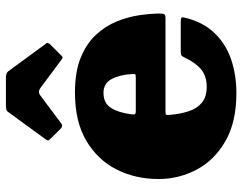

<svg xmlns="http://www.w3.org/2000/svg" viewBox="-107 -713 840 666"><g transform="rotate(-90 313.0 -380.0)"><path d="M25 -250Q25 -330 58.2 -395.8Q91.5 -461.5 158 -500.8Q224.5 -540 325 -540Q397 -540 446 -520Q495 -500 525.2 -467.2Q555.5 -434.5 571.5 -395.2Q587.5 -356 593.2 -316.8Q599 -277.5 599 -245Q599 -233.5 596.2 -229.8Q593.5 -226 582 -226H259Q248.5 -226 247.8 -223.2Q247 -220.5 247.5 -211Q250.5 -175.5 259.8 -146.5Q269 -117.5 289.2 -100.2Q309.5 -83 345 -83Q382 -83 405.5 -102.5Q429 -122 447 -161Q449.5 -166.5 452.8 -169.8Q456 -173 465 -173H571Q581.5 -173 584.2 -170.8Q587 -168.5 585 -160Q570 -96.5 532.2 -56.8Q494.5 -17 440.5 1.5Q386.5 20 323 20Q222.5 20 156.2 -18.2Q90 -56.5 57.5 -118.2Q25 -180 25 -250ZM263 -329H376Q386.5 -329 388.2 -330.8Q390 -332.5 389 -342.5Q387 -384 372 -412.5Q357 -441 324 -441Q288 -441 271.8 -415Q255.5 -389 250 -347.5Q248.5 -336.5 249.2 -332.8Q250 -329 263 -329ZM199 -590 164.5 -625Q159 -630.5 158.8 -633Q158.5 -635.5 163 -642L257 -771Q261 -777 266.8 -778.2Q272.5 -779.5 283.5 -779.5H376Q393 -779.5 399 -771L495 -640Q500.5 -634.5 491 -625L454 -588Q448.5 -582.5 446.5 -582.8Q444.5 -583 438 -587.5L340.5 -660Q327.5 -669.5 315.5 -660.5L217 -587Q208.5 -580.5 199 -590Z"/></g></svg>

Font: Besley* Fatface
Style: Regular
Weight: 900
Designer: Owen Earl
Foundry: indestructible type*
Version: Version 3.000; ttfautohint (v1.8.3)